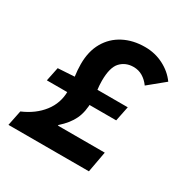

<svg xmlns="http://www.w3.org/2000/svg" viewBox="-149 -781 898 915"><g transform="rotate(30 300.0 -323.5)"><path d="M14.8 0 31.8 -83.6Q100.2 -112.7 139.8 -163.7Q179.5 -214.6 179.5 -280.8Q179.5 -313 174 -352.9Q168.6 -392.8 168.6 -423.8Q168.6 -494.1 197.3 -544Q226 -593.8 277 -620.4Q328 -647.1 394.2 -647.1Q449.3 -647.1 496.1 -623Q542.9 -599 571.5 -558.9L483.6 -487Q466.7 -510.5 444.3 -523.9Q421.8 -537.4 394.1 -537.4Q351 -537.4 323.1 -508.2Q295.3 -479 295.3 -404.7Q295.3 -381.3 299 -351.6Q302.7 -322 302.9 -296.8Q303 -238 283.9 -197.4Q264.7 -156.8 221.9 -119L220.3 -114.8H478.5L457.5 0ZM67.2 -275.3 82.9 -351.3 173.5 -356.8H465.3L448.8 -275.3Z"/></g></svg>

Font: SourceCodeVF
Style: Italic
Weight: 200
Italic angle: -11°
Monospace: yes
Designer: Paul D. Hunt, Teo Tuominen
Foundry: Adobe
Version: Version 1.026;hotconv 1.1.0;makeotfexe 2.6.0